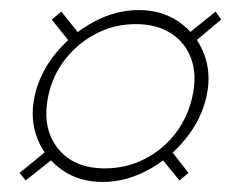

<svg xmlns="http://www.w3.org/2000/svg" viewBox="-20 -526 486 382"><path d="M49 -335Q59 -381 91 -420Q123 -459 166.5 -482.5Q210 -506 256 -506Q302 -506 336 -482.5Q370 -459 385.5 -420Q401 -381 391 -335Q381 -289 349.5 -250Q318 -211 274 -187.5Q230 -164 184 -164Q138 -164 104 -187.5Q70 -211 54.5 -250Q39 -289 49 -335ZM76 -335Q63 -272 94.5 -231.5Q126 -191 189 -191Q231 -191 267.5 -209.5Q304 -228 329 -260.5Q354 -293 363 -335Q372 -377 360.5 -409Q349 -441 320.5 -459.5Q292 -478 250 -478Q208 -478 172 -459.5Q136 -441 110.5 -409Q85 -377 76 -335ZM123 -437 83 -487 102 -503 142 -453ZM337 -167 297 -216 316 -232 355 -182ZM93 -216 31 -167 19 -182 80 -232ZM420 -487 359 -436 347 -453 409 -503Z"/></svg>

Font: Emberly Black
Style: Italic
Weight: 900
Italic angle: -12°
Designer: Rajesh Rajput
Foundry: Rajesh Rajput
Version: Version 1.000